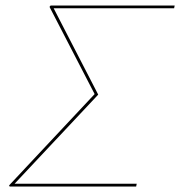

<svg xmlns="http://www.w3.org/2000/svg" viewBox="-20 -678 655 698"><path d="M613 -648H175L337 -334L33 -10H477L475 0H15L13 -4L324 -336L160 -653L164 -658H615Z"/></svg>

Font: Ysabeau Hairline
Style: Italic
Weight: 100
Italic angle: -12°
Designer: Christian Thalmann (Catharsis Fonts)
Version: Version 0.003